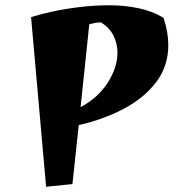

<svg xmlns="http://www.w3.org/2000/svg" viewBox="-20 -695 669 729"><path d="M155 14 98 -630Q129 -640 176.5 -650.5Q224 -661 281 -668Q338 -675 396 -675Q452 -675 505.5 -664Q559 -653 601 -627Q619 -573 619 -524Q619 -443 572.5 -382.5Q526 -322 449 -281.5Q372 -241 279 -220L255 4ZM286 -288Q354 -325 390 -382.5Q426 -440 426 -495Q426 -530 410.5 -560.5Q395 -591 363 -610Q353 -610 341.5 -608Q330 -606 319 -603Z"/></svg>

Font: Joti One
Style: Regular
Weight: 400
Designer: Eduardo Rodriguez Tunni
Foundry: Eduardo Rodriguez Tunni
Version: Version 1.002; ttfautohint (v1.8.4.7-5d5b);gftools[0.9.24]